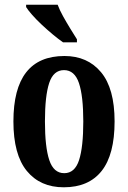

<svg xmlns="http://www.w3.org/2000/svg" viewBox="-20 -786 544 816"><path d="M251 10Q151 10 94 -59.5Q37 -129 37 -270Q37 -548 254 -548Q352 -548 409.5 -479Q467 -410 467 -270Q467 -129 412 -59.5Q357 10 251 10ZM253 -50Q298 -50 316 -105.5Q334 -161 334 -270Q334 -378 315.5 -433Q297 -488 252 -488Q207 -488 189 -433Q171 -378 171 -270Q171 -161 189.5 -105.5Q208 -50 253 -50ZM248 -606Q228 -620 204.5 -639.5Q181 -659 157.5 -681Q134 -703 116.5 -723Q99 -743 91 -756V-766H225Q233 -744 248 -717Q263 -690 279 -664Q295 -638 307 -619V-606Z"/></svg>

Font: Noto Serif Hebrew ExtraCondensed
Style: Bold
Weight: 700
Width: 2
Designer: Monotype Design Team
Foundry: Monotype Imaging Inc.
Version: Version 2.004; ttfautohint (v1.8.4.7-5d5b)